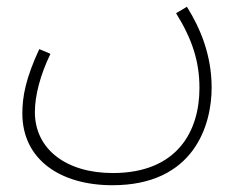

<svg xmlns="http://www.w3.org/2000/svg" viewBox="-20 -317 724 567"><path d="M46 18C46 154 158 230 312 230C554 230 605 51 605 -58C605 -154 572 -233 532 -297L500 -278C547 -202 569 -137 569 -57C569 71 503 194 313 194C175 194 83 123 83 14C83 -35 99 -96 129 -158L96 -172C56 -86 46 -32 46 18Z"/></svg>

Font: Noto Sans Arabic ExtLt
Style: Regular
Weight: 200
Designer: Monotype Design Team, Nadine Chahine, Nizar Qandah and Khaled Hosny
Foundry: Monotype Imaging Inc.
Version: Version 2.012